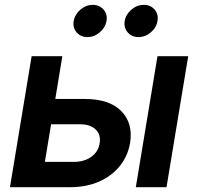

<svg xmlns="http://www.w3.org/2000/svg" viewBox="-20 -780 826 800"><path d="M210.4 -367.7H332Q436 -367.7 485.6 -316.9Q535.2 -266.1 522 -184.1Q512.7 -130.4 479.7 -88.9Q446.8 -47.4 393.6 -23.7Q340.3 0 271 0H21.5L111.8 -545.9H239.7ZM192.9 -262.2 167 -105.5H288.1Q330.6 -105.5 360.1 -126.5Q389.6 -147.5 395 -182.1Q401.4 -218.3 378.9 -240.2Q356.4 -262.2 314 -262.2ZM545.9 0 636.2 -545.9H764.2L673.8 0ZM557.1 -625.5Q528.8 -625.5 512 -645.3Q495.1 -665 499.5 -692.4Q504.4 -720.2 527.6 -740Q550.8 -759.8 579.1 -759.8Q607.4 -759.8 624.3 -740Q641.1 -720.2 636.2 -692.4Q631.8 -665 608.6 -645.3Q585.4 -625.5 557.1 -625.5ZM344.2 -625.5Q315.9 -625.5 299.1 -645.3Q282.2 -665 287.1 -692.4Q292 -720.2 315.2 -740Q338.4 -759.8 366.2 -759.8Q394.5 -759.8 411.6 -740Q428.7 -720.2 423.8 -692.4Q418.9 -665 395.8 -645.3Q372.6 -625.5 344.2 -625.5Z"/></svg>

Font: Inter Semi Bold
Style: Italic
Weight: 600
Italic angle: -9.39999°
Designer: Rasmus Andersson
Foundry: rsms
Version: Version 4.000;git-3c8e0fc